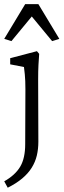

<svg xmlns="http://www.w3.org/2000/svg" viewBox="-24 -666 302 912"><path d="M12.7 225.6 -3.9 195.3Q47.9 166 71.8 126Q95.7 85.9 95.7 18.6L96.7 -241.2Q96.7 -284.2 93.8 -313Q90.8 -341.8 89.8 -347.7L24.4 -360.4V-389.6L151.4 -422.9L162.1 -410.2Q160.2 -385.7 158.7 -357.9Q157.2 -330.1 157.2 -287.1L158.2 6.8Q158.2 42 150.9 72.8Q143.6 103.5 126.5 130.9Q109.4 158.2 81.5 181.6Q53.7 205.1 12.7 225.6ZM257.8 -481.4 223.6 -470.7 98.6 -622.1H155.3L30.3 -470.7L-3.9 -481.4L95.7 -646.5H158.2Z"/></svg>

Font: Crimson Pro Light
Style: Regular
Weight: 300
Designer: Jacques Le Bailly
Foundry: Baron von Fonthausen
Version: Version 1.003